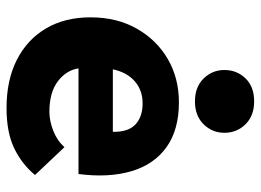

<svg xmlns="http://www.w3.org/2000/svg" viewBox="-125 -662 797 587"><g transform="rotate(90 273.5 -368.5)"><path d="M310 10Q225 10 163 -21.5Q101 -53 67 -110.5Q33 -168 33 -247Q33 -327 67.5 -388Q102 -449 160.5 -483Q219 -517 293 -517Q377 -517 430 -479Q483 -441 503.5 -371.5Q524 -302 512 -210H189Q195 -172 229 -146.5Q263 -121 322 -121Q349 -121 379 -132.5Q409 -144 430 -167L515 -77Q482 -37 433.5 -13.5Q385 10 310 10ZM296 -406Q256 -406 228.5 -382Q201 -358 192 -315H383Q384 -362 360.5 -384Q337 -406 296 -406ZM290 -566Q246 -566 220 -592.5Q194 -619 194 -656Q194 -694 219.5 -720.5Q245 -747 290 -747Q334 -747 360 -720.5Q386 -694 386 -656Q386 -619 360 -592.5Q334 -566 290 -566Z"/></g></svg>

Font: Livvic
Style: Bold
Weight: 700
Designer: Jacques Le Bailly, Baron von Fonthausen
Version: Version 1.001; ttfautohint (v1.8.2)